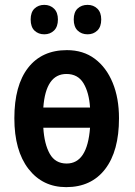

<svg xmlns="http://www.w3.org/2000/svg" viewBox="-20 -759 555 789"><path d="M469 -273Q469 -138 412 -64Q355 10 252 10Q155 10 97 -65Q39 -140 39 -273Q39 -408 95.5 -480.5Q152 -553 255 -553Q322 -553 369.5 -517.5Q417 -482 443 -419Q469 -356 469 -273ZM253 -455Q168 -455 158 -317H350Q346 -379 323 -417Q300 -455 253 -455ZM254 -87Q339 -87 350 -234H158Q162 -167 184.5 -127Q207 -87 254 -87ZM106 -679Q106 -709 122 -724Q138 -739 162 -739Q186 -739 202 -723.5Q218 -708 218 -679Q218 -649 202 -633.5Q186 -618 162 -618Q138 -618 122 -633Q106 -648 106 -679ZM283 -679Q283 -709 299 -724Q315 -739 340 -739Q364 -739 380 -723.5Q396 -708 396 -679Q396 -649 380 -633.5Q364 -618 340 -618Q315 -618 299 -633.5Q283 -649 283 -679Z"/></svg>

Font: Noto Sans Disp Cond SemBd
Style: Regular
Weight: 600
Width: 3
Designer: Monotype Design Team
Foundry: Monotype Imaging Inc.
Version: Version 2.000;GOOG;noto-source:20170915:90ef993387c0; ttfaut